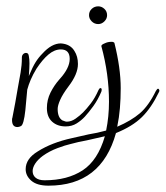

<svg xmlns="http://www.w3.org/2000/svg" viewBox="-20 -403 523 606"><path d="M35 -2Q18 -2 18 -24Q18 -30 19 -31L28 -78Q30 -89 32 -101Q34 -113 36 -124Q41 -150 45 -174Q49 -198 49 -219V-221Q49 -228 53 -232Q57 -236 62 -236Q70 -236 71 -226Q72 -221 72.5 -215.5Q73 -210 73 -203Q73 -196 72.5 -186.5Q72 -177 71 -163Q83 -192 92.5 -207Q102 -222 114 -234Q143 -266 172 -266Q202 -264 215 -242Q226 -225 226 -201Q226 -169 196 -130Q178 -106 170 -88Q162 -70 162 -59Q162 -32 177 -23Q181 -22 184 -20.5Q187 -19 191 -19Q205 -19 218.5 -28.5Q232 -38 242 -48Q253 -59 266.5 -76.5Q280 -94 291 -119Q294 -125 297 -125Q303 -125 300 -114Q289 -88 274.5 -68Q260 -48 248 -35Q237 -23 222 -13.5Q207 -4 187 -4Q161 -4 144.5 -19Q128 -34 128 -62Q128 -88 139.5 -111Q151 -134 168 -153Q200 -188 200 -217Q200 -247 172 -247Q152 -247 133 -231Q114 -215 95 -186Q84 -168 77 -151.5Q70 -135 66 -120L60 -55Q55 -9 46 -5Q40 -2 35 -2ZM290 -327Q278 -327 269.5 -335.5Q261 -344 261 -355Q261 -367 269.5 -375Q278 -383 290 -383Q301 -383 309.5 -375Q318 -367 318 -355Q318 -344 309.5 -335.5Q301 -327 290 -327ZM133 183Q97 183 79 167.5Q61 152 61 131Q61 98 99 75Q121 61 148 50.5Q175 40 207 33L260 21Q286 17 315 9Q324 -35 324 -82Q324 -169 300 -257V-258Q300 -262 310 -266Q320 -271 331 -271Q337 -271 338 -270L341 -268Q361 -188 361 -125Q361 -92 358.5 -62Q356 -32 350 -3Q394 -22 421.5 -45.5Q449 -69 472 -116Q476 -123 479 -123Q481 -123 482.5 -119.5Q484 -116 482 -113Q458 -63 428 -33.5Q398 -4 346 17Q300 183 133 183ZM121 166Q193 166 241 134.5Q289 103 311 27L254 40Q226 45 201 52Q187 55 161.5 64.5Q136 74 115 89Q99 101 91 113.5Q83 126 83 137Q83 150 92.5 158Q102 166 121 166Z"/></svg>

Font: Puppies Play
Style: Regular
Weight: 400
Designer: Robert E. Leuschke
Foundry: Robert E. Leuschke
Version: Version 1.010; ttfautohint (v1.8.3)